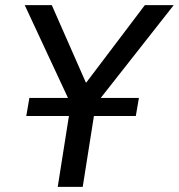

<svg xmlns="http://www.w3.org/2000/svg" viewBox="-20 -725 694 745"><path d="M204 0 262 -367 268 -293 76 -705H181L313 -405H315L542 -705H654L330 -293L359 -367L301 0ZM82 -275 94 -345H519L507 -275Z"/></svg>

Font: Nunito Sans 7pt SemiCondensed Medium
Style: Italic
Weight: 500
Width: 4
Italic angle: -9°
Designer: Vernon Adams
Foundry: Vernon Adams
Version: Version 3.101;gftools[0.9.27]